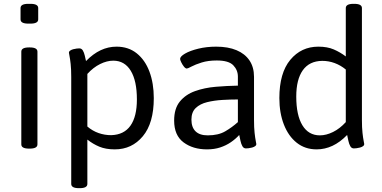

<svg xmlns="http://www.w3.org/2000/svg" viewBox="-20 -772 1988 1000"><path d="M135 -525Q175 -525 175 -503V-20Q175 2 135 2H131Q91 2 91 -20V-503Q91 -525 131 -525ZM139 -752Q179 -752 179 -730V-671Q179 -649 139 -649H127Q87 -649 87 -671V-730Q87 -752 127 -752Z M587 -529Q649 -529 692.5 -494Q736 -459 758.5 -398.5Q781 -338 781 -261Q781 -131 724 -62.5Q667 6 578 6Q531 6 497.5 -8Q464 -22 435 -45V186Q435 208 395 208H391Q351 208 351 186V-371Q351 -412 348 -439Q345 -466 342 -480Q339 -494 339 -497Q339 -504 345.5 -508.5Q352 -513 361 -515.5Q370 -518 379 -519Q388 -520 393 -520Q405 -520 411.5 -509Q418 -498 421.5 -482.5Q425 -467 428 -454Q465 -492 504.5 -510.5Q544 -529 587 -529ZM570 -456Q537 -456 501.5 -438.5Q466 -421 435 -387V-113Q462 -90 493.5 -79Q525 -68 559 -68Q626 -70 659.5 -117.5Q693 -165 693 -254Q693 -351 661 -403.5Q629 -456 570 -456Z M1106 -529Q1168 -529 1212 -510.5Q1256 -492 1279.5 -457Q1303 -422 1303 -372V-148Q1303 -107 1306 -80Q1309 -53 1312 -38.5Q1315 -24 1315 -22Q1315 -15 1308.5 -10.5Q1302 -6 1293 -3.5Q1284 -1 1275 0Q1266 1 1261 1Q1249 1 1242.5 -10.5Q1236 -22 1232.5 -38.5Q1229 -55 1226 -69Q1207 -48 1182 -31Q1157 -14 1126.5 -4Q1096 6 1058 6Q985 6 936 -30.5Q887 -67 887 -144Q887 -207 917 -243.5Q947 -280 996 -297.5Q1045 -315 1103.5 -320Q1162 -325 1219 -326V-373Q1219 -407 1195 -432Q1171 -457 1109 -457Q1064 -457 1030.5 -446.5Q997 -436 977.5 -425.5Q958 -415 953 -415Q946 -415 938 -425Q930 -435 924 -447.5Q918 -460 918 -465Q918 -478 944 -493Q970 -508 1013 -518.5Q1056 -529 1106 -529ZM1219 -254Q1180 -254 1138 -251.5Q1096 -249 1059 -240Q1022 -231 999.5 -209.5Q977 -188 977 -149Q977 -109 998.5 -88Q1020 -67 1062 -67Q1117 -67 1153 -88Q1189 -109 1219 -136Z M1825 -752Q1865 -752 1865 -730V-148Q1865 -107 1868 -80Q1871 -53 1874 -38.5Q1877 -24 1877 -22Q1877 -15 1870.5 -10.5Q1864 -6 1855 -3.5Q1846 -1 1837 0Q1828 1 1823 1Q1811 1 1804.5 -10.5Q1798 -22 1794.5 -38.5Q1791 -55 1788 -69Q1751 -31 1711.5 -12.5Q1672 6 1629 6Q1569 6 1525.5 -28.5Q1482 -63 1458.5 -123.5Q1435 -184 1435 -261Q1435 -392 1492 -460.5Q1549 -529 1638 -529Q1685 -529 1718.5 -514.5Q1752 -500 1781 -478V-730Q1781 -752 1821 -752ZM1658 -455Q1591 -454 1557 -406Q1523 -358 1523 -269Q1523 -172 1555 -119.5Q1587 -67 1646 -67Q1679 -67 1714.5 -84.5Q1750 -102 1781 -136V-410Q1754 -432 1723 -443.5Q1692 -455 1658 -455Z"/></svg>

Font: Asap VF Beta
Style: Regular
Weight: 400
Designer: Pablo Cosgaya
Foundry: Pablo Cosgaya
Version: Version 1.007